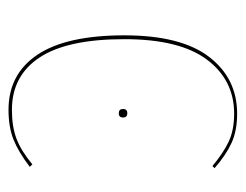

<svg xmlns="http://www.w3.org/2000/svg" viewBox="-83 -485 577 451"><g transform="rotate(-90 205.5 -259.5)"><path d="M348 -256Q348 -123 297.5 -57Q247 9 164 9Q124 9 95.5 -4Q67 -17 36 -44L41 -49Q72 -23 99 -10.5Q126 2 164 2Q243 2 291 -62Q339 -126 339 -256Q339 -390 296 -455Q253 -520 173 -520Q133 -520 104.5 -509Q76 -498 45 -472L39 -478Q73 -504 102.5 -516Q132 -528 173 -528Q257 -528 302.5 -460Q348 -392 348 -256ZM175 -259Q175 -249 165 -249Q155 -249 155 -259Q155 -269 165 -269Q175 -269 175 -259Z"/></g></svg>

Font: Fira Sans Compressed Eight
Style: Regular
Weight: 100
Width: 1
Designer: bBox Type GmbH & Carrois Corporate GbR & Edenspiekermann AG
Foundry: bBox Type GmbH & Carrois Corporate GbR & Edenspiekermann AG
Version: Version 4.301